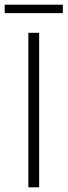

<svg xmlns="http://www.w3.org/2000/svg" viewBox="-24 -799 288 819"><path d="M97 0V-659H143V0ZM-4 -743V-779H244V-743Z"/></svg>

Font: Source Sans 3 Light
Style: Regular
Weight: 300
Designer: Paul D. Hunt
Foundry: Adobe
Version: Version 3.052;hotconv 1.1.0;makeotfexe 2.6.0